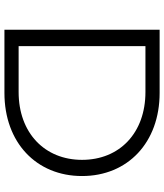

<svg xmlns="http://www.w3.org/2000/svg" viewBox="43 -783 740 866"><g transform="rotate(90 413.0 -350.0)"><path d="M399 0C623 0 774 -144 774 -350C774 -556 623 -700 399 -700H114V0ZM188 -636H395C580 -636 701 -519 701 -350C701 -182 580 -64 395 -64H188Z"/></g></svg>

Font: Montserrat Z
Style: Regular
Weight: 400
Designer: Julieta Ulanovsky
Foundry: Julieta Ulanovsky
Version: Version 8.000